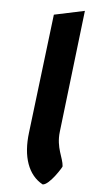

<svg xmlns="http://www.w3.org/2000/svg" viewBox="-53 -765 374 797"><g transform="rotate(5 134.0 -366.5)"><path d="M156 0C184 0 234 -81 232 -82C230 -118 200 -156 208 -224L268 -733L141 -706L81 -210C68 -108 95 -33 156 0Z"/></g></svg>

Font: Bluebird
Style: ExtObl
Weight: 400
Designer: Jasper
Foundry: Cannot Into Space Fonts
Version: Version 0.98